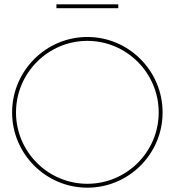

<svg xmlns="http://www.w3.org/2000/svg" viewBox="-20 -859 807 888"><path d="M54 -339C54 -521 202 -670 384 -670C566 -670 714 -521 714 -339C714 -157 566 -9 384 -9C202 -9 54 -157 54 -339ZM384 -688C192 -688 36 -531 36 -339C36 -147 192 9 384 9C576 9 732 -147 732 -339C732 -531 576 -688 384 -688ZM527 -821V-839H241V-821Z"/></svg>

Font: Rawengulk
Style: Light
Weight: 300
Version: Version 0.9